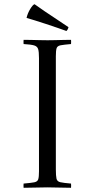

<svg xmlns="http://www.w3.org/2000/svg" viewBox="-20 -890 450 911"><path d="M245 -623V-86Q245 -56 248 -42.5Q251 -29 266 -25.5Q281 -22 317 -19Q318 -9 317 1Q295 1 260 0Q225 -1 205 -1Q183 -1 149 0Q115 1 92 1Q91 -9 92 -19Q127 -22 142.5 -25Q158 -28 161.5 -39.5Q165 -51 165 -77V-614Q165 -644 161 -657Q157 -670 142 -674.5Q127 -679 92 -681Q91 -691 92 -701Q107 -701 128.5 -700.5Q150 -700 171 -699.5Q192 -699 206 -699Q220 -699 240.5 -699.5Q261 -700 282 -700.5Q303 -701 317 -701Q318 -691 317 -681Q282 -678 267 -675Q252 -672 248.5 -661Q245 -650 245 -623ZM106 -805Q111 -827 123.5 -847.5Q136 -868 144 -870Q162 -857 192 -836.5Q222 -816 253.5 -795.5Q285 -775 305 -761Q302 -749 295 -743Q279 -749 252.5 -758Q226 -767 197.5 -776.5Q169 -786 144.5 -793.5Q120 -801 106 -805Z"/></svg>

Font: Castoro Titling
Style: Regular
Weight: 400
Version: Version 2.04